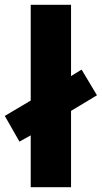

<svg xmlns="http://www.w3.org/2000/svg" viewBox="-33 -780 424 800"><path d="M95 0V-216L48 -190L-13 -297L95 -361V-760H263V-463L307 -490L371 -383L263 -318V0Z"/></svg>

Font: Noto Sans Devanagari ExtraBold
Style: Regular
Weight: 800
Version: Version 2.003